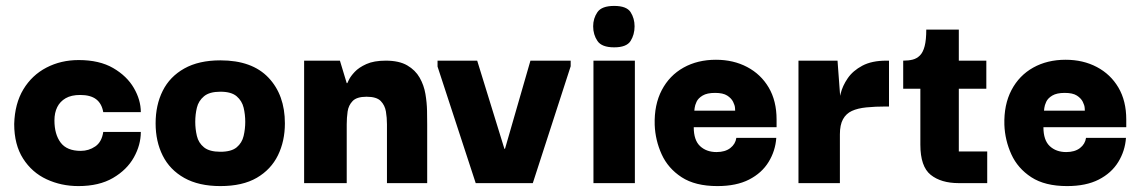

<svg xmlns="http://www.w3.org/2000/svg" viewBox="-20 -619 3866 649"><path d="M245 10Q187 10 137.5 -13Q88 -36 58 -83Q28 -130 28 -200Q30 -269 59 -317Q88 -365 137 -390.5Q186 -416 246 -416Q316 -416 362.5 -389Q409 -362 432.5 -321.5Q456 -281 456 -240H329Q324 -269 305 -283.5Q286 -298 251 -298Q221 -298 202 -287Q183 -276 173.5 -257Q164 -238 164 -212Q164 -165 185 -137Q206 -109 253 -109Q280 -109 302 -124Q324 -139 329 -173H456Q456 -129 432.5 -87Q409 -45 362 -17.5Q315 10 245 10Z M725 10Q652 10 603 -17.5Q554 -45 530 -93Q506 -141 506 -202Q506 -264 530 -312Q554 -360 603 -387.5Q652 -415 725 -415Q832 -415 887.5 -356.5Q943 -298 943 -202Q943 -142 919.5 -94Q896 -46 848 -18Q800 10 725 10ZM725 -106Q762 -106 780 -121Q798 -136 803.5 -159.5Q809 -183 809 -207Q809 -232 803.5 -255Q798 -278 780 -293.5Q762 -309 725 -309Q688 -309 669.5 -293.5Q651 -278 645.5 -255Q640 -232 640 -207Q640 -183 645.5 -159.5Q651 -136 669.5 -121Q688 -106 725 -106Z M1008 0V-414H1129L1152 -338H1154Q1154 -338 1159.5 -349.5Q1165 -361 1179 -376Q1193 -391 1218.5 -402.5Q1244 -414 1284 -414Q1329 -414 1356.5 -398Q1384 -382 1398.5 -356.5Q1413 -331 1418 -301.5Q1423 -272 1423.5 -244.5Q1424 -217 1424 -198V0H1288V-199Q1288 -221 1284.5 -242Q1281 -263 1267 -277.5Q1253 -292 1219 -292Q1186 -292 1172 -277.5Q1158 -263 1155 -242Q1152 -221 1152 -199V0Z M1773 -414H1909V-395L1781 0H1588L1459 -394V-414H1593L1685 -116H1687Z M1986 0V-414H2126V0ZM2056 -459Q2014 -459 1999.5 -480.5Q1985 -502 1985 -530Q1985 -557 1999.5 -578Q2014 -599 2056 -599Q2098 -599 2111.5 -578Q2125 -557 2125 -530Q2125 -502 2111.5 -480.5Q2098 -459 2056 -459Z M2405 10Q2330 10 2284 -20Q2238 -50 2216.5 -97.5Q2195 -145 2193 -197Q2191 -265 2217 -314.5Q2243 -364 2290.5 -390.5Q2338 -417 2400 -417Q2459 -417 2505.5 -392.5Q2552 -368 2578.5 -323Q2605 -278 2605 -215Q2605 -215 2605 -204.5Q2605 -194 2605 -189H2325Q2325 -145 2346.5 -125Q2368 -105 2402 -105Q2431 -105 2448.5 -118.5Q2466 -132 2469 -153H2604Q2601 -109 2578 -71.5Q2555 -34 2512 -12Q2469 10 2405 10ZM2327 -245H2465Q2465 -245 2464.5 -254Q2464 -263 2458 -275Q2452 -287 2438 -296Q2424 -305 2397 -305Q2370 -305 2355 -296Q2340 -287 2334.5 -275Q2329 -263 2328 -254Q2327 -245 2327 -245Z M2679 0V-414H2811L2820 -293L2819 -203V0ZM2819 -165 2816 -258Q2815 -276 2821.5 -302.5Q2828 -329 2845.5 -354.5Q2863 -380 2895 -397Q2927 -414 2976 -414H2985V-259H2975Q2938 -259 2908.5 -256Q2879 -253 2859.5 -244Q2840 -235 2829.5 -216Q2819 -197 2819 -165Z M3221 0Q3161 0 3126 -28Q3091 -56 3091 -130V-332H3221V-107H3317V0ZM3033 -319V-414Q3051 -414 3065 -417.5Q3079 -421 3089.5 -431.5Q3100 -442 3105.5 -463Q3111 -484 3111 -519H3221V-414H3314V-319Z M3587 10Q3512 10 3466 -20Q3420 -50 3398.5 -97.5Q3377 -145 3375 -197Q3373 -265 3399 -314.5Q3425 -364 3472.5 -390.5Q3520 -417 3582 -417Q3641 -417 3687.5 -392.5Q3734 -368 3760.5 -323Q3787 -278 3787 -215Q3787 -215 3787 -204.5Q3787 -194 3787 -189H3507Q3507 -145 3528.5 -125Q3550 -105 3584 -105Q3613 -105 3630.5 -118.5Q3648 -132 3651 -153H3786Q3783 -109 3760 -71.5Q3737 -34 3694 -12Q3651 10 3587 10ZM3509 -245H3647Q3647 -245 3646.5 -254Q3646 -263 3640 -275Q3634 -287 3620 -296Q3606 -305 3579 -305Q3552 -305 3537 -296Q3522 -287 3516.5 -275Q3511 -263 3510 -254Q3509 -245 3509 -245Z"/></svg>

Font: Darker Grotesque Black
Style: Regular
Weight: 900
Designer: Gabriel Lam
Foundry: TypeRant
Version: Version 1.000;gftools[0.9.28]